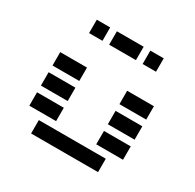

<svg xmlns="http://www.w3.org/2000/svg" viewBox="-176 -1021 1231 1213"><g transform="rotate(30 439.5 -415.0)"><path d="M97.7 -439.5V-537.1H293V-439.5ZM585.9 -439.5V-537.1H781.2V-439.5ZM97.7 -293V-390.6H293V-293ZM585.9 -293V-390.6H781.2V-293ZM97.7 -146.5V-244.1H293V-146.5ZM585.9 -146.5V-244.1H781.2V-146.5ZM195.3 0V-97.7H683.6V0ZM341.8 -732.4V-830.1H537.1V-732.4ZM293 -732.4H195.3V-830.1H293ZM683.6 -732.4H585.9V-830.1H683.6Z"/></g></svg>

Font: Trigram
Style: Regular
Weight: 400
Designer: GGBotNet
Foundry: GGBotNet
Version: 1.05